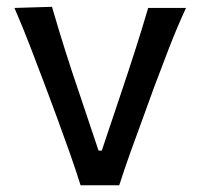

<svg xmlns="http://www.w3.org/2000/svg" viewBox="-20 -550 594 570"><path d="M219.2 0Q203.6 -49.8 185.5 -100.6Q167.5 -151.4 149.9 -199.2L115.2 -292.5Q93.3 -350.6 70.6 -409.7Q47.9 -468.8 22.9 -526.4L134.3 -529.8Q153.3 -464.4 173.8 -399.4Q194.3 -334.5 216.8 -269L272.5 -103H282.2L337.9 -269Q360.4 -335.9 380.9 -399.7Q401.4 -463.4 419.9 -526.4H532.2Q505.4 -468.3 482.4 -408.9Q459.5 -349.6 437.5 -291L403.3 -196.8Q384.8 -147 367.4 -98.4Q350.1 -49.8 334 0Z"/></svg>

Font: Pinar-DS2-FD Medium
Style: Regular
Weight: 500
Designer: Amin Abedi
Version: Version 3.000